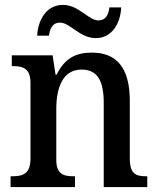

<svg xmlns="http://www.w3.org/2000/svg" viewBox="-20 -761 644 781"><path d="M370 -606C435 -606 470 -665 473 -731H425C422 -704 412 -678 380 -678C340 -678 301 -741 236 -741C169 -741 135 -681 131 -616H179C183 -643 192 -669 224 -669C265 -669 304 -606 370 -606ZM23 0H285V-44H280C239 -44 209 -52 209 -111V-318C209 -402 234 -478 312 -478C379 -478 402 -428 402 -342V0H579V-44H575C533 -44 508 -53 508 -116V-351C508 -488 452 -547 354 -547C289 -547 244 -525 210 -457H206L194 -536H28V-492H33C73 -492 104 -483 104 -424V-116C104 -53 72 -44 30 -44H23Z"/></svg>

Font: Noto Serif SemiCondensed Medium
Style: Regular
Weight: 500
Width: 4
Designer: Monotype Design Team
Foundry: Monotype Imaging Inc.
Version: Version 2.014